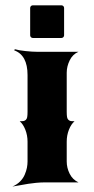

<svg xmlns="http://www.w3.org/2000/svg" viewBox="-20 -682 352 718"><path d="M92.8 -549.8V-652.3Q92.8 -656.2 95.7 -659.2Q98.6 -662.1 102.5 -662.1H210Q213.9 -662.1 216.8 -659.2Q219.7 -656.2 219.7 -652.3V-549.8Q219.7 -545.9 216.8 -543Q213.9 -540 210 -540H102.5Q98.6 -540 95.7 -543Q92.8 -545.9 92.8 -549.8ZM26.4 15.6Q43.2 8.5 55.1 -3.4Q66.9 -15.4 72.6 -29.2Q78.4 -43 80.7 -54.8Q83 -66.7 83 -78.1V-152.3Q83 -176 74.7 -197Q66.4 -218 53.7 -228.5Q63 -228.5 67.5 -229.2Q72 -230 76.2 -233.4Q80.3 -236.8 81.7 -243.9Q83 -251 83 -263.7V-401.4Q83 -475.8 33.2 -493.7L35.4 -498Q49.8 -493.7 75.6 -491Q101.3 -488.3 119.1 -488.3H273.4Q251.5 -478.8 240.5 -456.1Q229.5 -433.3 229.5 -410.2V-263.7Q229.5 -251 230.8 -243.9Q232.2 -236.8 236.3 -233.4Q240.5 -230 245 -229.2Q249.5 -228.5 258.8 -228.5Q246.1 -218 237.8 -197Q229.5 -176 229.5 -152.3V-78.1Q229.5 -54.4 240.4 -32.5Q251.2 -10.5 273.4 0H150.1Q133.1 0 115.1 1.7Q97.2 3.4 85.4 5.4Q73.7 7.3 55.1 10.7Q36.4 14.2 26.4 15.6Z"/></svg>

Font: Agreloy
Style: Medium
Weight: 400
Designer: gluk
Foundry: gluk
Version: Version 0.27